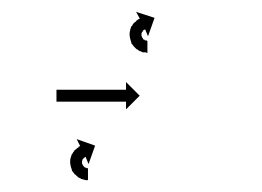

<svg xmlns="http://www.w3.org/2000/svg" viewBox="-20 -305 440 323"><path d="M76 -154Q77 -154 78 -154Q79 -154 80 -154Q81 -154 82.5 -154Q84 -154 86 -154Q88 -154 89.5 -154Q91 -154 93 -154Q95 -154 97.5 -154Q100 -154 102 -154Q105 -154 107.5 -154Q110 -154 112 -154Q115 -154 117.5 -154Q120 -154 123 -154Q125 -154 128 -154Q131 -154 133 -154Q136 -154 139 -154Q142 -154 144 -154Q147 -154 149.5 -154Q152 -154 155 -154Q157 -154 159.5 -154Q162 -154 165 -154Q167 -154 169.5 -154Q172 -154 174 -154Q176 -154 177.5 -154Q179 -154 181 -154Q183 -154 184.5 -154Q186 -154 187 -154Q188 -154 189 -154Q190 -154 191 -154Q191 -154 191.5 -154Q192 -154 192 -154V-167L215 -144L192 -121V-134Q192 -134 191.5 -134Q191 -134 191 -134Q190 -134 189 -134Q188 -134 187 -134Q186 -134 184.5 -134Q183 -134 181 -134Q179 -134 177.5 -134Q176 -134 174 -134Q172 -134 169.5 -134Q167 -134 165 -134Q162 -134 159.5 -134Q157 -134 155 -134Q152 -134 149.5 -134Q147 -134 144 -134Q142 -134 139 -134Q136 -134 133 -134Q131 -134 128 -134Q125 -134 123 -134Q120 -134 117.5 -134Q115 -134 112 -134Q110 -134 107.5 -134Q105 -134 102 -134Q100 -134 97.5 -134Q95 -134 93 -134Q91 -134 89.5 -134Q88 -134 86 -134Q84 -134 82.5 -134Q81 -134 80 -134Q79 -134 78 -134Q77 -134 76 -134Q76 -134 75.5 -134Q75 -134 75 -134V-154Q75 -154 75.5 -154Q76 -154 76 -154ZM127 -2Q127 -2 127 -2Q127 -2 127 -2Q127 -2 127 -2Q127 -2 127 -2Q126 -2 125 -2Q125 -2 125 -2Q125 -2 125 -2Q124 -2 124 -2Q124 -2 124 -2Q123 -2 121 -3Q121 -3 121 -3Q121 -3 121 -3Q121 -3 120.5 -3Q120 -3 120 -3Q118 -4 116 -4Q116 -4 116 -4.5Q116 -5 116 -5Q116 -5 115.5 -5Q115 -5 115 -5Q113 -6 111 -7Q111 -7 111 -7.5Q111 -8 110 -8Q110 -8 110 -8Q110 -8 110 -8Q108 -10 106 -12Q106 -12 105.5 -12Q105 -12 105 -12Q105 -12 105 -12.5Q105 -13 105 -13Q103 -15 101 -18Q101 -18 101 -18Q101 -18 101 -18Q101 -18 101 -18.5Q101 -19 101 -19Q100 -22 99 -25Q99 -25 99 -25Q99 -25 99 -25Q99 -26 99 -26Q99 -26 99 -26Q98 -29 98 -32Q98 -32 98 -32.5Q98 -33 98 -33Q98 -33 98 -33Q98 -33 98 -33Q98 -37 99 -40Q99 -40 99 -40Q99 -40 99 -40Q99 -40 99 -40Q99 -40 99 -40Q100 -43 101 -46Q101 -46 101.5 -46Q102 -46 102 -46Q102 -47 102 -47Q102 -47 102 -47Q103 -49 105 -51Q105 -51 105 -51Q105 -51 105 -51Q105 -52 105 -52Q105 -52 105 -52Q107 -53 109 -55Q109 -55 109 -55Q109 -55 109 -55Q109 -55 109 -55Q109 -55 109 -55Q110 -56 112 -57Q112 -57 112 -57Q112 -57 112 -57Q112 -57 112 -57.5Q112 -58 112 -58Q113 -58 114 -59Q114 -59 114 -59Q114 -59 114 -59Q114 -59 114 -59Q114 -59 114 -59Q115 -59 115 -59L109 -71L140 -60L129 -29L124 -41Q124 -41 123 -41Q123 -41 123 -41Q123 -41 123 -41Q123 -41 123 -41Q123 -41 123 -41Q123 -41 122 -40Q122 -40 122.5 -40Q123 -40 123 -40Q123 -41 123 -41Q123 -41 123 -41Q122 -40 121 -40Q121 -40 121.5 -40Q122 -40 122 -40Q122 -40 122 -40Q122 -40 122 -40Q121 -39 120 -38Q120 -38 120 -38Q120 -38 120 -39Q120 -39 120.5 -39Q121 -39 121 -39Q120 -38 119 -37Q119 -37 119 -37Q119 -37 119 -37Q119 -37 119 -37Q119 -37 119 -37Q119 -36 118 -34Q118 -34 118 -34.5Q118 -35 118 -35Q118 -35 118 -35Q118 -35 118 -35Q118 -34 118 -32Q118 -32 118 -32Q118 -32 118 -32Q118 -32 118 -32.5Q118 -33 118 -33Q118 -31 118 -29Q118 -29 118 -29.5Q118 -30 118 -30Q118 -30 118 -30Q118 -30 118 -30Q119 -29 119 -27Q119 -27 119 -27Q119 -27 119 -27Q119 -28 119 -28Q119 -28 119 -28Q120 -26 121 -25Q121 -25 121 -25Q121 -25 120 -25Q120 -26 120 -26Q120 -26 120 -26Q121 -25 122 -24Q122 -24 122 -24Q122 -24 122 -24Q122 -24 122 -24Q122 -24 122 -24Q123 -23 124 -23Q124 -23 124 -23Q124 -23 124 -23Q124 -23 124 -23Q124 -23 124 -23Q125 -23 126 -22Q126 -22 126 -22Q126 -22 125 -22Q125 -22 125 -22Q125 -22 125 -22Q126 -22 127 -22Q127 -22 127 -22Q127 -22 127 -22Q127 -22 127 -22Q127 -22 127 -22Q127 -22 128 -22Q128 -22 128 -22Q128 -22 128 -22Q128 -22 128 -22Q128 -22 128 -22Q128 -22 128 -22V-2Q128 -2 127 -2ZM227 -216Q227 -216 227 -216Q227 -216 227 -216Q227 -216 227 -216Q227 -216 227 -216Q226 -217 225 -217Q225 -217 225 -217Q225 -217 225 -217Q224 -217 224 -217Q224 -217 224 -217Q223 -217 221 -217Q221 -217 221 -217Q221 -217 221 -217Q221 -217 220.5 -217Q220 -217 220 -217Q218 -218 216 -219Q216 -219 216 -219Q216 -219 216 -219Q216 -219 215.5 -219Q215 -219 215 -219Q213 -220 211 -222Q211 -222 211 -222Q211 -222 210 -222Q210 -222 210 -222Q210 -222 210 -222Q208 -224 206 -226Q206 -226 205.5 -226.5Q205 -227 205 -227Q205 -227 205 -227Q205 -227 205 -227Q203 -230 201 -232Q201 -232 201 -232.5Q201 -233 201 -233Q201 -233 201 -233Q201 -233 201 -233Q200 -236 199 -240Q199 -240 199 -240Q199 -240 199 -240Q199 -240 199 -240Q199 -240 199 -240Q198 -244 198 -247Q198 -247 198 -247Q198 -247 198 -247Q198 -248 198 -248Q198 -248 198 -248Q198 -251 199 -254Q199 -254 199 -254Q199 -254 199 -255Q199 -255 199 -255Q199 -255 199 -255Q200 -258 201 -261Q201 -261 201.5 -261Q202 -261 202 -261Q202 -261 202 -261Q202 -261 202 -261Q203 -264 205 -266Q205 -266 205 -266Q205 -266 205 -266Q205 -266 205 -266Q205 -266 205 -266Q207 -268 209 -269Q209 -269 209 -269.5Q209 -270 209 -270Q209 -270 209 -270Q209 -270 209 -270Q211 -271 212 -272Q212 -272 212 -272Q212 -272 212 -272Q212 -272 212 -272Q212 -272 212 -272Q213 -273 214 -273Q214 -273 214 -273Q214 -273 214 -273Q214 -273 214 -273Q214 -273 214 -273Q215 -273 215 -274L209 -285L240 -275L229 -244L224 -256Q224 -255 223 -255Q223 -255 223 -255Q223 -255 223 -255Q223 -255 223 -255Q223 -255 223 -255Q223 -255 223 -255Q223 -255 223 -255Q223 -255 223 -255Q223 -255 223 -255Q223 -255 223 -255Q222 -255 221 -254Q221 -254 221.5 -254Q222 -254 222 -254Q222 -254 222 -254Q222 -254 222 -254Q221 -254 220 -253Q220 -253 220 -253Q220 -253 220 -253Q220 -253 220.5 -253Q221 -253 221 -253Q220 -252 219 -251Q219 -251 219 -251Q219 -251 219 -251Q219 -251 219 -251.5Q219 -252 219 -252Q219 -250 218 -249Q218 -249 218 -249Q218 -249 218 -249Q218 -249 218 -249.5Q218 -250 218 -250Q218 -248 218 -246Q218 -246 218 -246.5Q218 -247 218 -247Q218 -247 218 -247Q218 -247 218 -247Q218 -246 218 -244Q218 -244 218 -244Q218 -244 218 -244Q218 -244 218 -244.5Q218 -245 218 -245Q219 -243 219 -242Q219 -242 219 -242Q219 -242 219 -242Q219 -242 219 -242Q219 -242 219 -242Q220 -241 221 -240Q221 -240 221 -240Q221 -240 220 -240Q220 -240 220 -240Q220 -240 220 -240Q221 -239 222 -238Q222 -238 222 -238Q222 -238 222 -238Q222 -238 222 -238.5Q222 -239 222 -239Q223 -238 224 -237Q224 -237 224 -237Q224 -237 224 -237Q224 -237 224 -237Q224 -237 224 -237Q225 -237 226 -237Q226 -237 226 -237Q226 -237 226 -237Q225 -237 225 -237Q225 -237 225 -237Q226 -237 227 -237Q227 -237 227 -237Q227 -237 227 -237Q227 -237 227 -237Q227 -237 227 -237Q227 -236 228 -236Q228 -236 228 -236Q228 -236 228 -236Q228 -236 228 -236Q228 -236 228 -236Q228 -236 228 -236V-216Q228 -216 227 -216Z"/></svg>

Font: FRB American Cursive Just Arrows Light
Style: Italic
Weight: 300
Italic angle: -25°
Version: Version 2.0;Modular Font Editor K font №1